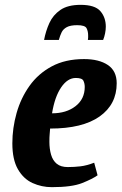

<svg xmlns="http://www.w3.org/2000/svg" viewBox="-20 -763 502 793"><path d="M194 10Q152 10 114.5 -7Q77 -24 54 -64Q31 -104 31 -171Q31 -234 48.5 -296Q66 -358 102 -408.5Q138 -459 194 -489Q250 -519 327 -519Q389 -519 425.5 -494.5Q462 -470 462 -419Q462 -332 391.5 -282Q321 -232 187 -232Q186 -217 185 -207Q184 -197 184 -177Q184 -148 191 -124Q198 -100 214.5 -86.5Q231 -73 260 -73Q286 -73 312 -76Q338 -79 369 -91L383 -39Q362 -24 319.5 -7Q277 10 194 10ZM195 -295Q254 -295 292 -324.5Q330 -354 330 -404Q330 -418 324.5 -429.5Q319 -441 293 -441Q259 -441 232.5 -402Q206 -363 195 -295ZM162 -598Q169 -635 184 -668Q199 -701 229.5 -722Q260 -743 313 -743Q372 -743 394.5 -717Q417 -691 417 -653Q417 -640 414 -625Q411 -610 406 -598H343Q344 -602 344 -607.5Q344 -613 344 -617Q344 -634 337.5 -646.5Q331 -659 299 -659Q271 -659 256 -651Q241 -643 234.5 -629.5Q228 -616 223 -598Z"/></svg>

Font: Manuale ExtraBold
Style: Italic
Weight: 800
Italic angle: -11°
Designer: Eduardo Tunni / Pablo Cosgaya
Foundry: Eduardo Tunni / Pablo Cosgaya
Version: Version 1.002